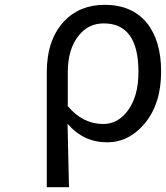

<svg xmlns="http://www.w3.org/2000/svg" viewBox="-20 -577 688 796"><path d="M174 199V-278Q174 -411 245 -488Q310 -557 414 -557Q526 -557 588 -483Q648 -409 648 -280Q648 -146 579 -64Q514 13 424 13Q326 13 260 -64Q264 96 266 199ZM511 -120Q554 -179 554 -279Q554 -480 410 -480Q346 -480 306 -429Q261 -374 261 -276V-137Q323 -63 408 -63Q470 -63 511 -120Z"/></svg>

Font: Source Han Sans Regular
Style: Regular
Weight: 400
Designer: Ryoko NISHIZUKA  (kana & ideographs); Paul D. Hunt (Latin, Greek & Cyrillic); Wenlong ZHANG  (bopomofo); Sandoll Communi
Foundry: Adobe Systems Incorporated
Version: Version 1.00 January 18, 2024, initial release